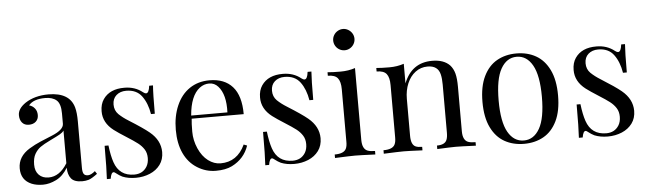

<svg xmlns="http://www.w3.org/2000/svg" viewBox="-48 -950 3876 1149"><g transform="rotate(-5 1889.5 -375.5)"><path d="M207 -33.2Q273.4 -33.2 319.8 -108.9V-305.2Q312.5 -293.9 295.4 -284.2Q278.3 -274.4 236.8 -254.4Q195.3 -234.4 175.3 -220Q155.3 -205.6 141.1 -181.2Q127 -156.7 127 -117.2Q127 -77.6 148.9 -55.4Q170.9 -33.2 207 -33.2ZM485.8 -46.9 497.1 -29.8Q462.4 -3.9 444.1 1.5Q425.8 6.8 405.8 6.8Q357.4 6.8 338.6 -17.3Q319.8 -41.5 319.8 -82Q290.5 -33.7 249.5 -13.4Q208.5 6.8 169.9 6.8Q131.3 6.8 102.5 -4.9Q39.1 -31.2 39.1 -102.5Q39.1 -173.8 109.9 -216.8Q143.6 -237.3 176.8 -251.2Q210 -265.1 248 -280.8Q319.8 -310.1 319.8 -346.2V-408.2Q319.8 -466.3 295.7 -487.5Q271.5 -508.8 227.1 -508.8Q156.2 -508.8 127.9 -473.1Q147.9 -468.3 161.4 -451.9Q174.8 -435.5 174.8 -411.1Q174.8 -386.7 158.9 -372.3Q143.1 -357.9 116.9 -357.9Q90.8 -357.9 76.4 -375Q62 -392.1 62 -419.9Q62 -459 108.9 -491.2Q166 -528.8 249 -528.8Q376 -528.3 401.4 -436.5Q410.2 -405.3 410.2 -351.1V-73.2Q410.2 -48.3 417.2 -37.1Q424.3 -25.9 442.6 -25.9Q460.9 -25.9 485.8 -46.9Z M619.1 -283.2Q556.6 -331.1 557.1 -399.9Q557.1 -442.4 577.1 -471.7Q616.7 -529.3 705.1 -528.8Q768.6 -528.8 814 -492.2Q824.7 -483.9 831.5 -483.9Q849.1 -483.9 854 -527.8H877Q873 -479 873 -357.9H850.1Q839.4 -423.8 807.6 -466.8Q775.9 -509.8 713.9 -509.8Q677.7 -509.8 654.8 -489.5Q631.8 -469.2 631.8 -433.8Q631.8 -398.4 655.3 -375Q679.7 -351.6 712.9 -331.1Q798.8 -277.3 834 -248Q896.5 -196.3 897 -126Q897 -81.5 873.8 -50Q850.6 -18.6 811.5 -2.2Q772.5 14.2 727.1 14.2Q681.6 14.2 647 0Q627.4 -9.8 614.7 -20.3Q602.1 -30.8 596.7 -30.8Q582 -30.8 576.2 6.8H553.2Q557.1 -50.3 557.1 -192.9H580.1Q587.4 -130.9 601.1 -90.8Q629.9 -5.9 719.2 -5.9Q770 -5.9 794.9 -45.9Q808.1 -67.4 808.1 -97.9Q808.1 -128.4 794.2 -150.1Q780.3 -171.9 757.8 -189.2Q735.4 -206.5 690.4 -234.9Q645.5 -263.2 619.1 -283.2Z M1155.3 -490.2Q1098.6 -446.8 1088.9 -328.1H1306.6Q1311 -435.5 1266.1 -485.4Q1244.1 -509.8 1212.6 -509.8Q1181.2 -509.8 1155.3 -490.2ZM1215.8 -528.8Q1305.7 -528.8 1354.2 -474.4Q1402.8 -419.9 1402.8 -309.1H1090.3Q1086.9 -283.2 1086.9 -231.2Q1086.9 -179.2 1108.6 -129.9Q1130.4 -80.6 1165.5 -54.2Q1200.7 -27.8 1239.7 -27.8Q1340.3 -27.8 1386.7 -127.9L1406.7 -120.1Q1380.4 -42.5 1305.2 -4.9Q1267.1 14.2 1207.8 14.2Q1148.4 14.2 1096.4 -18.3Q1044.4 -50.8 1017.1 -109.6Q989.7 -168.5 989.7 -250.2Q989.7 -332 1017.6 -396Q1045.4 -460 1096.4 -494.4Q1147.5 -528.8 1215.8 -528.8Z M1570.8 -283.2Q1508.3 -331.1 1508.8 -399.9Q1508.8 -442.4 1528.8 -471.7Q1568.4 -529.3 1656.7 -528.8Q1720.2 -528.8 1765.6 -492.2Q1776.4 -483.9 1783.2 -483.9Q1800.8 -483.9 1805.7 -527.8H1828.6Q1824.7 -479 1824.7 -357.9H1801.8Q1791 -423.8 1759.3 -466.8Q1727.5 -509.8 1665.5 -509.8Q1629.4 -509.8 1606.4 -489.5Q1583.5 -469.2 1583.5 -433.8Q1583.5 -398.4 1606.9 -375Q1631.3 -351.6 1664.6 -331.1Q1750.5 -277.3 1785.6 -248Q1848.1 -196.3 1848.6 -126Q1848.6 -81.5 1825.4 -50Q1802.2 -18.6 1763.2 -2.2Q1724.1 14.2 1678.7 14.2Q1633.3 14.2 1598.6 0Q1579.1 -9.8 1566.4 -20.3Q1553.7 -30.8 1548.3 -30.8Q1533.7 -30.8 1527.8 6.8H1504.9Q1508.8 -50.3 1508.8 -192.9H1531.7Q1539.1 -130.9 1552.7 -90.8Q1581.5 -5.9 1670.9 -5.9Q1721.7 -5.9 1746.6 -45.9Q1759.8 -67.4 1759.8 -97.9Q1759.8 -128.4 1745.8 -150.1Q1731.9 -171.9 1709.5 -189.2Q1687 -206.5 1642.1 -234.9Q1597.2 -263.2 1570.8 -283.2Z M2093.8 -732.9Q2102.5 -718.3 2102.5 -701.2Q2102.5 -684.1 2093.8 -669.2Q2085 -654.3 2070.3 -645.8Q2055.7 -637.2 2038.6 -637.2Q2021.5 -637.2 2006.6 -645.8Q1991.7 -654.3 1983.2 -669.2Q1974.6 -684.1 1974.6 -701.2Q1974.6 -718.3 1983.2 -732.9Q1991.7 -747.6 2006.6 -756.3Q2021.5 -765.1 2038.6 -765.1Q2055.7 -765.1 2070.3 -756.3Q2085 -747.6 2093.8 -732.9ZM2166.5 -21V0Q2074.7 -3.9 2045.4 -3.9Q2016.1 -3.9 1924.3 0V-21Q1979.5 -21 1993.2 -49.3Q2001 -64.9 2000.5 -92.8V-405.8Q2000.5 -452.1 1983.6 -473.1Q1966.8 -494.1 1924.3 -494.1V-515.1Q1955.6 -512.2 2002.7 -512.2Q2049.8 -512.2 2090.3 -525.9V-92.8Q2090.8 -39.6 2122.1 -27.3Q2138.7 -21 2166.5 -21Z M2553.7 -528.8Q2623.5 -528.8 2659.7 -491.2Q2678.2 -470.7 2686.3 -440.7Q2694.3 -410.6 2694.3 -359.9V-92.8Q2694.3 -39.6 2725.6 -27.3Q2742.2 -21 2770.5 -21V0Q2678.7 -3.9 2650.6 -3.9Q2622.6 -3.9 2538.6 0V-21Q2585.9 -21 2597.7 -49.3Q2604.5 -64.9 2604.5 -92.8V-381.8Q2604.5 -418 2598.6 -442.4Q2585.9 -497.1 2523.4 -497.1Q2482.4 -497.1 2450.4 -473.1Q2418.5 -449.2 2400.9 -407.5Q2383.3 -365.7 2383.3 -314.9V-92.8Q2383.3 -39.6 2410.6 -27.3Q2424.8 -21 2449.7 -21V0Q2365.7 -3.9 2337.4 -3.9Q2309.1 -3.9 2217.3 0V-21Q2272.5 -21 2286.1 -49.3Q2293.9 -64.9 2293.5 -92.8V-405.8Q2293.5 -452.1 2276.6 -473.1Q2259.8 -494.1 2217.3 -494.1V-515.1Q2248.5 -512.2 2295.7 -512.2Q2342.8 -512.2 2383.3 -525.9V-408.2Q2430.7 -528.8 2553.7 -528.8Z M2964.6 -447.3Q2929.7 -385.7 2929.7 -257.1Q2929.7 -128.4 2964.6 -67.1Q2999.5 -5.9 3059.6 -5.9Q3119.6 -5.9 3154.5 -67.1Q3189.5 -128.4 3189.5 -257.1Q3189.5 -385.7 3154.5 -447.3Q3119.6 -508.8 3059.6 -508.8Q2999.5 -508.8 2964.6 -447.3ZM3257.1 -410.4Q3286.6 -349.6 3286.6 -256.8Q3286.6 -164.1 3257.1 -103.5Q3227.5 -43 3176.5 -14.4Q3125.5 14.2 3059.6 14.2Q2993.7 14.2 2942.6 -14.4Q2891.6 -43 2862.1 -103.5Q2832.5 -164.1 2832.5 -256.8Q2832.5 -349.6 2862.1 -410.4Q2891.6 -471.2 2942.6 -500Q2993.7 -528.8 3059.6 -528.8Q3125.5 -528.8 3176.5 -500Q3227.5 -471.2 3257.1 -410.4Z M3454.6 -283.2Q3392.1 -331.1 3392.6 -399.9Q3392.6 -442.4 3412.6 -471.7Q3452.1 -529.3 3540.5 -528.8Q3604 -528.8 3649.4 -492.2Q3660.2 -483.9 3667 -483.9Q3684.6 -483.9 3689.5 -527.8H3712.4Q3708.5 -479 3708.5 -357.9H3685.5Q3674.8 -423.8 3643.1 -466.8Q3611.3 -509.8 3549.3 -509.8Q3513.2 -509.8 3490.2 -489.5Q3467.3 -469.2 3467.3 -433.8Q3467.3 -398.4 3490.7 -375Q3515.1 -351.6 3548.3 -331.1Q3634.3 -277.3 3669.4 -248Q3731.9 -196.3 3732.4 -126Q3732.4 -81.5 3709.2 -50Q3686 -18.6 3647 -2.2Q3607.9 14.2 3562.5 14.2Q3517.1 14.2 3482.4 0Q3462.9 -9.8 3450.2 -20.3Q3437.5 -30.8 3432.1 -30.8Q3417.5 -30.8 3411.6 6.8H3388.7Q3392.6 -50.3 3392.6 -192.9H3415.5Q3422.9 -130.9 3436.5 -90.8Q3465.3 -5.9 3554.7 -5.9Q3605.5 -5.9 3630.4 -45.9Q3643.6 -67.4 3643.6 -97.9Q3643.6 -128.4 3629.6 -150.1Q3615.7 -171.9 3593.3 -189.2Q3570.8 -206.5 3525.9 -234.9Q3481 -263.2 3454.6 -283.2Z"/></g></svg>

Font: PlayfairDisplay-Regular
Style: Regular
Weight: 400
Designer: Claus Eggers Sørensen
Foundry: Claus Eggers Sørensen
Version: Version 1.002;PS 001.002;hotconv 1.0.70;makeotf.lib2.5.58329